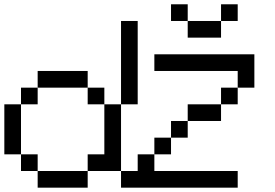

<svg xmlns="http://www.w3.org/2000/svg" viewBox="-20 -866 1271 886"><path d="M1000 -769.2V-846.2H1076.9V-769.2ZM846.2 -769.2H1000V-692.3H846.2ZM769.2 -846.2H846.2V-769.2H769.2ZM615.4 0V-153.8H692.3V-76.9H1076.9V0ZM692.3 -153.8V-230.8H769.2V-153.8ZM769.2 -230.8V-307.7H846.2V-230.8ZM846.2 -307.7V-384.6H1000V-307.7ZM1000 -384.6V-461.5H1076.9V-384.6ZM1076.9 -461.5V-538.5H692.3V-615.4H1153.8V-461.5ZM153.8 0V-76.9H384.6V0ZM538.5 0V-76.9H615.4V0ZM76.9 -76.9V-153.8H153.8V-76.9ZM0 -153.8V-384.6H76.9V-153.8ZM384.6 -76.9V-153.8H461.5V-384.6H538.5V-76.9ZM76.9 -384.6V-461.5H153.8V-384.6ZM384.6 -384.6V-461.5H461.5V-384.6ZM153.8 -461.5V-538.5H384.6V-461.5ZM538.5 -384.6V-769.2H615.4V-384.6Z"/></svg>

Font: Mintsoda - Lime Green 13x16
Style: Regular
Weight: 400
Designer: Mintsoda-15
Version: Version 1.0